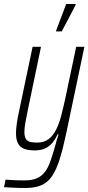

<svg xmlns="http://www.w3.org/2000/svg" viewBox="-59 -744 442 960"><path d="M69 196Q54 196 35.5 195.5Q17 195 -2 194Q-21 193 -39 192L-31 154Q-21 155 -5.5 156Q10 157 28 157.5Q46 158 63 158Q100 158 124 148Q148 138 164.5 117Q181 96 193 62Q205 28 218 -19Q221 -32 225.5 -46Q230 -60 234 -72H229Q220 -52 206 -33.5Q192 -15 170 -3.5Q148 8 114 8Q81 8 60.5 -0.5Q40 -9 30.5 -28Q21 -47 21 -77Q21 -98 25 -126.5Q29 -155 37 -191L104 -510H146L81 -198Q73 -160 68 -132Q63 -104 63 -85Q63 -63 69.5 -51Q76 -39 90 -35Q104 -31 126 -31Q161 -31 184 -48.5Q207 -66 222 -96.5Q237 -127 247 -165.5Q257 -204 266 -245L322 -510H363L272 -77Q256 -1 239.5 51.5Q223 104 202 135.5Q181 167 149 181.5Q117 196 69 196ZM221 -587 222 -592 272 -724H319V-719L250 -587Z"/></svg>

Font: Saira ExtraCondensed ExtraLight
Style: Italic
Weight: 250
Width: 2
Italic angle: -12°
Designer: Hector Gatti with collaboration of the Omnibus-Type team
Foundry: Omnibus-Type
Version: Version 1.101